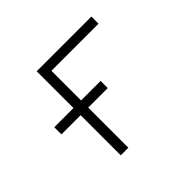

<svg xmlns="http://www.w3.org/2000/svg" viewBox="-128 -693 856 856"><g transform="rotate(-45 300.0 -265.0)"><path d="M191 0V-253H70V-298H191V-530H536V-485H239V-298H362V-253H239V0Z"/></g></svg>

Font: Geist Mono ExtraLight
Style: Regular
Weight: 200
Monospace: yes
Designer: Basement.studio, Andrés Briganti, Mateo Zaragoza
Foundry: Basement.studio, Vercel, Andrés Briganti, Guido Ferreyra, Mateo Zaragoza
Version: Version 1.500; ttfautohint (v1.8.4.7-5d5b)